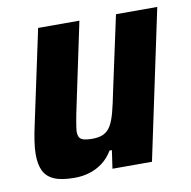

<svg xmlns="http://www.w3.org/2000/svg" viewBox="-64 -574 642 646"><g transform="rotate(-10 257.0 -251.0)"><path d="M141 8Q96 8 71 -3Q46 -14 35.5 -36Q25 -58 25 -92Q25 -112 29 -138.5Q33 -165 40 -196L107 -510H248L190 -235Q183 -203 179 -180Q175 -157 174 -145Q174 -130 179 -123Q184 -116 195 -113.5Q206 -111 222 -111Q246 -111 261 -118.5Q276 -126 285.5 -142Q295 -158 302.5 -186Q310 -214 318 -255L373 -510H514L406 0H271L280 -62H272Q257 -37 236 -21.5Q215 -6 191 1Q167 8 141 8Z"/></g></svg>

Font: Saira SemiCondensed
Style: Bold Italic
Weight: 700
Width: 4
Italic angle: -12°
Designer: Hector Gatti with collaboration of the Omnibus-Type team
Foundry: Omnibus-Type
Version: Version 1.101